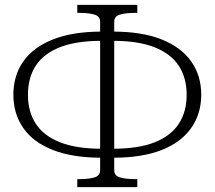

<svg xmlns="http://www.w3.org/2000/svg" viewBox="-20 -750 883 790"><path d="M392 -49V-661Q392 -683 368.5 -690Q345 -697 309 -697H298V-730H545V-697H534Q498 -697 474 -690Q450 -683 450 -661V-49Q450 -27 474 -20Q498 -13 534 -13H545V20H298V-13H309Q345 -13 368.5 -20Q392 -27 392 -49ZM398 -620V-582Q293 -582 226 -555.5Q159 -529 127 -479.5Q95 -430 95 -360Q95 -290 127.5 -240.5Q160 -191 227 -164.5Q294 -138 398 -138V-101Q280 -101 198.5 -132.5Q117 -164 76 -223Q35 -282 35 -360Q35 -439 76 -497.5Q117 -556 198.5 -588Q280 -620 398 -620ZM445 -101V-138Q550 -138 616.5 -164.5Q683 -191 715.5 -240.5Q748 -290 748 -360Q748 -430 715.5 -479.5Q683 -529 616 -555.5Q549 -582 445 -582V-620Q564 -620 644.5 -588Q725 -556 766.5 -497.5Q808 -439 808 -360Q808 -282 766.5 -223Q725 -164 644.5 -132.5Q564 -101 445 -101Z"/></svg>

Font: Roboto Serif 36pt ExtraLight
Style: Regular
Weight: 250
Designer: Greg Gazdowicz
Foundry: Commercial Type
Version: Version 1.008